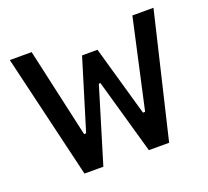

<svg xmlns="http://www.w3.org/2000/svg" viewBox="-95 -630 810 746"><g transform="rotate(-20 310.0 -257.0)"><path d="M103.3 -513.7 185.8 -144.8H194.3L283 -434.7H346.8L429.3 -144.8H438.2L519.8 -513.7H607L484.8 0H401L313.3 -309.2H306.7L212.8 0H134.8L13 -513.7Z"/></g></svg>

Font: Monaspace Neon Var
Style: Regular
Weight: 400
Designer: Riley Cran and the Lettermatic Team
Version: Version 1.000 (Monaspace Neon Var)